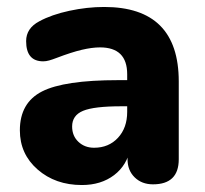

<svg xmlns="http://www.w3.org/2000/svg" viewBox="-20 -523 587 551"><path d="M215 8Q139 8 88 -36.5Q37 -81 37 -149Q37 -228 100.5 -260.5Q164 -293 319 -293H361V-218H328Q250 -218 218.5 -205Q187 -192 187 -160Q187 -133 205 -116Q223 -99 250 -99Q292 -99 318.5 -127.5Q345 -156 345 -202V-310Q345 -387 267 -387Q244 -387 214.5 -380Q185 -373 143 -357Q130 -352 121 -349.5Q112 -347 104 -347Q55 -347 55 -405Q55 -442 93 -462Q128 -481 179 -492Q230 -503 279 -503Q493 -503 493 -289V-66Q493 6 419 6Q387 6 366.5 -14Q346 -34 346 -66V-101L354 -98Q345 -49 307.5 -20.5Q270 8 215 8Z"/></svg>

Font: Nunito VF Beta Light
Style: Regular
Weight: 300
Designer: Vernon Adams
Foundry: newtypography
Version: Version 3.001